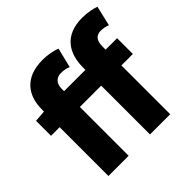

<svg xmlns="http://www.w3.org/2000/svg" viewBox="-199 -1005 1196 1196"><g transform="rotate(-45 399.5 -406.5)"><path d="M26 -430H102V0H280V-430H468V0H646V-430H747V-569H646V-596C646 -653 670 -674 709 -674C728 -674 749 -670 768 -662L799 -794C774 -803 733 -813 683 -813C525 -813 468 -711 468 -591V-569H280V-589C280 -640 309 -663 345 -663C376 -663 393 -658 411 -650L443 -781C416 -792 372 -802 323 -802C163 -802 102 -704 102 -588V-568L26 -562Z"/></g></svg>

Font: Noto Sans CJK TC Black
Style: Regular
Weight: 900
Designer: Ryoko NISHIZUKA 西塚涼子 (kana, bopomofo & ideographs); Paul D. Hunt (Latin, Greek & Cyrillic); Sandoll Communications 산돌커뮤니
Foundry: Adobe
Version: Version 2.004;hotconv 1.0.118;makeotfexe 2.5.65603